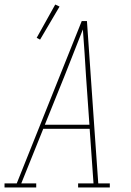

<svg xmlns="http://www.w3.org/2000/svg" viewBox="-57 -828 577 848"><path d="M-37 0V-18H17L304 -735H327L361 -245L377 -18H428V0H288V-18H356L339 -259H134L37 -18H103V0ZM141 -277H338L323 -490Q320 -542 316.5 -594Q313 -646 309 -698Q289 -646 268 -594Q247 -542 227 -490ZM120 -653 105 -661 187 -808 206 -799Z"/></svg>

Font: Iosevka Slab Thin Oblique
Style: Regular
Weight: 100
Italic angle: -9°
Monospace: yes
Designer: Belleve Invis
Foundry: Belleve Invis
Version: Version 11.1.0; ttfautohint (v1.8.3)